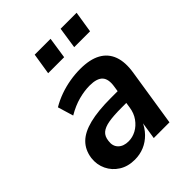

<svg xmlns="http://www.w3.org/2000/svg" viewBox="-204 -832 959 959"><g transform="rotate(-45 275.5 -352.5)"><path d="M188 10Q140 10 105 -12Q70 -34 52.5 -70.5Q35 -107 40 -150Q47 -200 78.5 -231.5Q110 -263 170 -278Q230 -293 321 -293H383L373 -221H324Q268 -221 233.5 -215Q199 -209 181.5 -194Q164 -179 161 -150Q156 -117 175.5 -97Q195 -77 231 -77Q259 -77 285 -91Q311 -105 330 -131.5Q349 -158 354 -194L373 -320Q381 -368 361 -390Q341 -412 290 -412Q253 -412 211.5 -401Q170 -390 126 -364L101 -447Q133 -466 168 -478.5Q203 -491 240.5 -497.5Q278 -504 315 -504Q383 -504 425 -481Q467 -458 483.5 -413Q500 -368 489 -301L442 0H331L347 -103H351Q336 -67 311 -41.5Q286 -16 255 -3Q224 10 188 10ZM371 -602 388 -715H501L483 -602ZM187 -602 205 -715H317L300 -602Z"/></g></svg>

Font: Nunito Sans 10pt SemiCondensed
Style: Bold Italic
Weight: 700
Width: 4
Italic angle: -9°
Designer: Vernon Adams
Foundry: Vernon Adams
Version: Version 3.101;gftools[0.9.27]